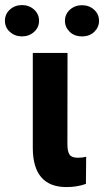

<svg xmlns="http://www.w3.org/2000/svg" viewBox="-67 -739 415 764"><path d="M201.7 -528.3 201.2 -166Q201.2 -136.2 209.7 -123.8Q218.3 -111.3 242.7 -111.3Q261.7 -111.3 275.9 -115.2L274.9 -7.3Q240.2 5.4 197.8 5.4Q64.5 5.4 63.5 -148.9V-528.3ZM191.4 -656.2Q191.4 -682.6 211.2 -700.4Q231 -718.3 259.3 -718.3Q287.6 -718.3 307.4 -700.4Q327.1 -682.6 327.1 -656.2Q327.1 -630.9 308.3 -612.5Q289.6 -594.2 259.3 -594.2Q229 -594.2 210.2 -612.5Q191.4 -630.9 191.4 -656.2ZM-47.4 -656.2Q-47.4 -683.1 -27.6 -700.9Q-7.8 -718.8 20.5 -718.8Q48.8 -718.8 68.6 -700.9Q88.4 -683.1 88.4 -656.2Q88.4 -629.9 68.6 -612.1Q48.8 -594.2 20.5 -594.2Q-7.8 -594.2 -27.6 -612.1Q-47.4 -629.9 -47.4 -656.2Z"/></svg>

Font: MAUL Condensed Bold
Style: Condensed Bold
Weight: 700
Designer: MAUL
Version: Version 1.0; 2020; ttfautohint (v1.8.3)